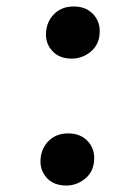

<svg xmlns="http://www.w3.org/2000/svg" viewBox="-20 -556 421 593"><path d="M105 -57Q105 -94 128.5 -119Q152 -144 191 -144Q227 -144 249 -122Q271 -100 271 -68Q271 -28 244.5 -5.5Q218 17 185 17Q147 17 126 -5Q105 -27 105 -57ZM122 -449Q122 -486 145.5 -511Q169 -536 208 -536Q244 -536 266 -514Q288 -492 288 -460Q288 -420 261.5 -397.5Q235 -375 202 -375Q164 -375 143 -397Q122 -419 122 -449Z"/></svg>

Font: Literata 72pt Medium
Style: Italic
Weight: 500
Italic angle: -2°
Designer: Latin by Veronika Burian and Jose Scaglione. Greek by Irene Vlachou. Cyrillic by Vera Evstafieva
Foundry: TypeTogether
Version: Version 3.002